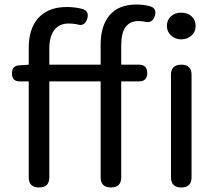

<svg xmlns="http://www.w3.org/2000/svg" viewBox="-20 -829 958 849"><path d="M153 0Q107 0 107 -45V-469H67Q33 -469 33 -504Q33 -539 65 -540L107 -543V-616Q107 -702 149 -749Q193 -798 275 -798Q313 -798 346 -789Q375 -779 366 -747Q355 -709 319 -722Q301 -725 283 -725Q242 -725 220 -696Q198 -667 198 -613V-543H311H425V-630Q425 -715 464 -761Q504 -809 584 -809Q615 -809 645 -801Q674 -791 665 -760Q654 -722 616 -734Q600 -736 593 -736Q516 -736 516 -629V-543H594Q631 -543 631 -506Q631 -469 594 -469H516V-45Q516 0 471 0Q425 0 425 -45V-469H198V-45Q198 0 153 0ZM782 0Q736 0 736 -45V-498Q736 -543 782 -543Q827 -543 827 -498V-271V-45Q827 0 782 0ZM781 -655Q755 -655 736.5 -672Q718 -689 718 -714Q718 -741 736 -757Q754 -773 781 -773Q809 -773 827 -757Q845 -741 845 -714Q845 -688 826.5 -671.5Q808 -655 781 -655Z"/></svg>

Font: GenSenRounded TW R
Style: Regular
Weight: 400
Version: Version 1.501;PS 1;hotconv 16.6.51;makeotf.lib2.5.65220